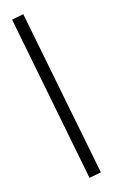

<svg xmlns="http://www.w3.org/2000/svg" viewBox="-98 -771 586 996"><g transform="rotate(-10 195.0 -273.0)"><path d="M37 -703 99 -721 353 157 290 175Z"/></g></svg>

Font: Ysabeau SC Medium
Style: Regular
Weight: 500
Designer: Christian Thalmann (Catharsis Fonts)
Version: Version 0.003